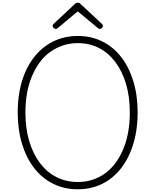

<svg xmlns="http://www.w3.org/2000/svg" viewBox="-20 -1381 1148 1420"><path d="M556 19Q456 19 374 -21.5Q292 -62 233.5 -137Q175 -212 143 -316.5Q111 -421 111 -549Q111 -634 125 -709Q139 -784 166.5 -847Q194 -910 233 -959.5Q272 -1009 322 -1044Q372 -1079 430.5 -1097Q489 -1115 556 -1115Q655 -1115 736.5 -1074.5Q818 -1034 876 -959.5Q934 -885 966 -780.5Q998 -676 998 -549Q998 -464 983.5 -388.5Q969 -313 941.5 -249.5Q914 -186 875.5 -136.5Q837 -87 787.5 -52Q738 -17 679.5 1Q621 19 556 19ZM556 -35Q612 -35 662.5 -51Q713 -67 756 -98Q799 -129 832.5 -173.5Q866 -218 890.5 -275.5Q915 -333 927.5 -401.5Q940 -470 940 -549Q940 -666 912 -760.5Q884 -855 832.5 -923Q781 -991 711 -1026.5Q641 -1062 556 -1062Q498 -1062 447.5 -1045.5Q397 -1029 353.5 -998.5Q310 -968 276.5 -923.5Q243 -879 218 -821Q193 -763 180.5 -695.5Q168 -628 168 -549Q168 -431 196.5 -336Q225 -241 276.5 -173.5Q328 -106 399 -70.5Q470 -35 556 -35ZM392 -1167Q385 -1167 377 -1174.5Q369 -1182 369 -1190Q369 -1193 370.5 -1196.5Q372 -1200 375 -1203L530 -1348Q535 -1354 540.5 -1357.5Q546 -1361 555 -1361Q564 -1361 569 -1357.5Q574 -1354 580 -1348L736 -1202Q739 -1199 740 -1195.5Q741 -1192 741 -1189Q741 -1181 733.5 -1174Q726 -1167 718 -1167Q714 -1167 710 -1169Q706 -1171 702 -1175L555 -1297L409 -1175Q404 -1171 400.5 -1169Q397 -1167 392 -1167Z"/></svg>

Font: Playwrite FR Moderne ExtraLight
Style: Regular
Weight: 250
Version: Version 1.002